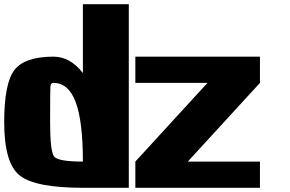

<svg xmlns="http://www.w3.org/2000/svg" viewBox="-20 -895 1384 915"><path d="M625 0V-125L968.8 -500H625V-625H1218.8V-500L875 -125H1218.8V0ZM234.4 -500Q222.7 -500 220.7 -485.4Q218.8 -470.7 218.8 -312.5Q218.8 -171.9 238.3 -148.4Q257.8 -125 375 -125Q375 -316.4 340.8 -408.2Q306.6 -500 234.4 -500ZM593.8 -875V0H375Q148.4 0 74.2 -58.6Q0 -117.2 0 -312.5Q0 -498 48.8 -561.5Q97.7 -625 234.4 -625Q314.5 -625 375 -546.9V-875Z"/></svg>

Font: CraftyPE
Style: Regular
Weight: 400
Designer: Erek Butcher
Foundry: Haunted Coop
Version: Version 0.018;April 4, 2024;FontCreator 15.0.0.2962 64-bit